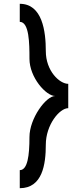

<svg xmlns="http://www.w3.org/2000/svg" viewBox="-20 -803 440 1010"><path d="M84 187C203 187 221 62 221 -42C221 -146 293 -234 339 -234V-362C293 -362 221 -430 221 -534C221 -638 203 -783 84 -783V-688C134 -688 135 -574 135 -494C135 -396 222 -298 270 -298C222 -298 135 -180 135 -82C135 16 125 92 84 92Z"/></svg>

Font: Hibana SubMedium
Style: Regular
Weight: 500
Width: 6
Designer: pygmalion
Foundry: ybstudio
Version: Version 0.930;hotconv 1.0.109;makeotfexe 2.5.65596